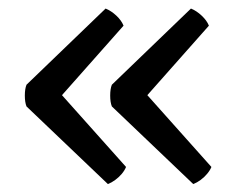

<svg xmlns="http://www.w3.org/2000/svg" viewBox="-20 -484 566 460"><path d="M333 -256 486.5 -84Q483 -75.5 476.2 -67.5Q469.5 -59.5 460.8 -53Q452 -46.5 443 -43L248 -229Q244 -239 244 -255Q244 -271 248 -281L437.5 -463.5Q451 -458 463.2 -446.5Q475.5 -435 480.5 -422.5ZM128.5 -256 282 -84Q278.5 -75.5 271.8 -67.5Q265 -59.5 256.2 -53Q247.5 -46.5 238.5 -43L43.5 -229Q39.5 -239 39.5 -255Q39.5 -271 43.5 -281L233 -463.5Q246.5 -458 258.8 -446.5Q271 -435 276 -422.5Z"/></svg>

Font: Signika SC
Style: Regular
Weight: 300
Designer: Anna Giedryś
Foundry: Anna Giedryś
Version: Version 2.000